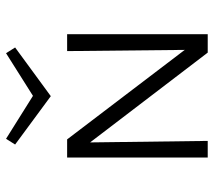

<svg xmlns="http://www.w3.org/2000/svg" viewBox="-56 -651 707 635"><g transform="rotate(-90 297.5 -333.5)"><path d="M458 -637 297 -519 137 -637 156 -667 298 -578 439 -667ZM446 -465H502V0H441L144 -389L149 0H94V-465H154L450 -76Z"/></g></svg>

Font: EauTestSC Semilight
Style: Regular
Weight: 300
Designer: Christian Thalmann (Catharsis Fonts)
Version: Version 0.001;PS 000.001;hotconv 1.0.88;makeotf.lib2.5.64775